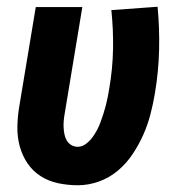

<svg xmlns="http://www.w3.org/2000/svg" viewBox="-20 -541 540 569"><path d="M211 8Q181 8 152.5 2Q124 -4 100.5 -19Q77 -34 61.5 -57Q46 -80 38.5 -107.5Q31 -135 31.5 -165Q32 -195 37 -225L86 -520H224L172 -206Q170 -195 169 -184.5Q168 -174 168.5 -163.5Q169 -153 171 -143Q173 -133 178 -124.5Q183 -116 191.5 -111Q200 -106 211 -106Q223 -106 234.5 -114.5Q246 -123 254 -134Q262 -145 268 -156.5Q274 -168 278.5 -180.5Q283 -193 287 -205.5Q291 -218 294 -230Q297 -242 299.5 -254.5Q302 -267 304 -280Q314 -338 315 -396Q316 -454 310 -511L447 -521Q453 -458 451.5 -393.5Q450 -329 439 -264Q434 -234 426 -203Q418 -172 405 -142.5Q392 -113 373.5 -85Q355 -57 329.5 -35.5Q304 -14 273 -3Q242 8 211 8Z"/></svg>

Font: Iosevka Heavy Oblique
Style: Regular
Weight: 900
Italic angle: -9°
Monospace: yes
Designer: Belleve Invis
Foundry: Belleve Invis
Version: Version 32.5.0; ttfautohint (v1.8.4)